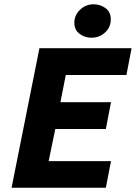

<svg xmlns="http://www.w3.org/2000/svg" viewBox="-20 -876 640 896"><path d="M34 0 164 -651H594L570 -526H287L262 -399H498L474 -274H238L207 -124H498L474 0ZM406 -700Q376 -700 351.5 -718Q327 -736 327 -770Q327 -805 353.5 -830.5Q380 -856 417 -856Q448 -856 472.5 -838Q497 -820 497 -786Q497 -749 470.5 -724.5Q444 -700 406 -700Z"/></svg>

Font: Source Code Pro ExtraLight ExtraBold
Style: Italic
Weight: 800
Italic angle: -11°
Monospace: yes
Version: Version 1.016;hotconv 1.0.116;makeotfexe 2.5.65601